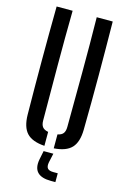

<svg xmlns="http://www.w3.org/2000/svg" viewBox="-146 -865 733 1124"><g transform="rotate(15 221.0 -302.5)"><path d="M51 -144.5Q49 -309 49 -472.2Q49 -635.5 51 -800H148Q145.5 -635.5 146 -467.8Q146.5 -300 147.5 -135.5Q147.5 -109.5 158 -96Q168.5 -82.5 193 -78V6.5Q118 1.5 85 -34Q52 -69.5 51 -144.5ZM249.5 6.5V-78Q273.5 -82.5 283.8 -96.2Q294 -110 294 -135.5Q295 -300 295.8 -467.8Q296.5 -635.5 294 -800H391Q393 -635.5 393.2 -472.2Q393.5 -309 391 -144.5Q390 -69.5 357 -34Q324 1.5 249.5 6.5ZM310 195H283Q167 195 185.5 92L196.5 37.5H255.5L243.5 92Q238.5 118.5 248 130Q257.5 141.5 283.5 141.5H310Z"/></g></svg>

Font: Big Shoulders Stencil Text SemiBold
Style: Regular
Weight: 600
Designer: Patric King
Foundry: XO Type Co
Version: Version 1.000